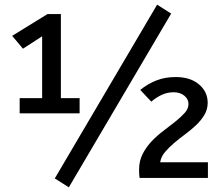

<svg xmlns="http://www.w3.org/2000/svg" viewBox="-20 -760 940 820"><path d="M214 2 651 -740 711 -702 274 40ZM240 -700V-341H320V-276H64V-341H160V-605L78 -552L32 -607L183 -700ZM576 0Q575 -8 574.5 -16.5Q574 -25 574 -36Q574 -73 589.5 -103Q605 -133 628.5 -157.5Q652 -182 679.5 -202.5Q707 -223 730.5 -242Q754 -261 769.5 -278.5Q785 -296 785 -316Q785 -337 767 -351.5Q749 -366 722 -366Q695 -366 672 -355.5Q649 -345 626 -326L579 -376Q611 -402 648 -416.5Q685 -431 730 -431Q793 -431 830 -399.5Q867 -368 867 -321Q867 -293 853 -269.5Q839 -246 818 -226Q797 -206 772 -187.5Q747 -169 724.5 -150Q702 -131 685 -111Q668 -91 664 -67H868V0Z"/></svg>

Font: ABeeZee
Style: Regular
Weight: 400
Designer: Anja Meiners
Foundry: Anja Meiners
Version: Version 1.001